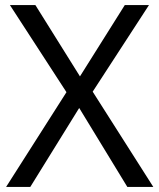

<svg xmlns="http://www.w3.org/2000/svg" viewBox="-20 -734 626 754"><path d="M582 0H480L291 -310L99 0H4L241 -372L19 -714H119L294 -434L470 -714H565L344 -374Z"/></svg>

Font: Noto Sans Tirhuta
Style: Regular
Weight: 400
Designer: Monotype Design Team
Foundry: Monotype Imaging Inc.
Version: Version 2.003; ttfautohint (v1.8.4.7-5d5b)